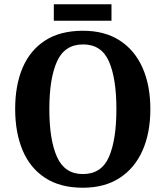

<svg xmlns="http://www.w3.org/2000/svg" viewBox="-20 -869 776 899"><path d="M368 10Q262 10 191.5 -36Q121 -82 86 -165Q51 -248 51 -359Q51 -470 86 -552Q121 -634 191.5 -679.5Q262 -725 369 -725Q470 -725 540.5 -679.5Q611 -634 647.5 -551.5Q684 -469 684 -358Q684 -247 647.5 -164.5Q611 -82 540.5 -36Q470 10 368 10ZM368 -54Q455 -54 490 -134Q525 -214 525 -358Q525 -502 490 -581.5Q455 -661 369 -661Q283 -661 247 -581.5Q211 -502 211 -358Q211 -214 247 -134Q283 -54 368 -54ZM232 -772V-849H502V-772Z"/></svg>

Font: Noto Serif Khmer SemiCondensed
Style: Bold
Weight: 700
Width: 4
Designer: Danh Hong and the Monotype Design Team
Foundry: Monotype Imaging Inc.
Version: Version 2.004; ttfautohint (v1.8.4.7-5d5b)